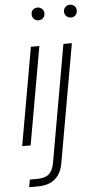

<svg xmlns="http://www.w3.org/2000/svg" viewBox="-62 -762 508 1018"><g transform="rotate(-5 192.0 -252.5)"><path d="M33 0 125 -521H170L78 0ZM178 -657Q164 -657 154 -666.5Q144 -676 144 -691Q143 -706 153 -715.5Q163 -725 177 -725Q191 -725 201.5 -715.5Q212 -706 212 -691Q212 -676 202 -666.5Q192 -657 178 -657ZM51 220 58 180H96Q138 180 159 162.5Q180 145 188 103L298 -521H343L232 107Q226 144 209 169Q192 194 164.5 207Q137 220 96 220ZM351 -657Q336 -657 326 -666.5Q316 -676 316 -691Q316 -706 326 -715.5Q336 -725 350 -725Q364 -725 374 -716Q384 -707 384 -691Q384 -676 374.5 -666.5Q365 -657 351 -657Z"/></g></svg>

Font: DM Sans 10pt ExtraLight
Style: Italic
Weight: 250
Italic angle: -10°
Version: Version 4.004;gftools[0.9.30]